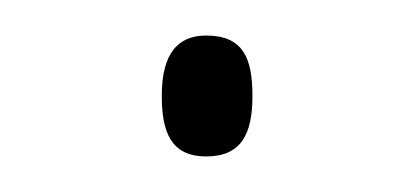

<svg xmlns="http://www.w3.org/2000/svg" viewBox="-20 -448 232 108"><path d="M71 -394C71 -374 76 -360 96 -360C116 -360 122 -373 122 -394C122 -415 117 -428 96 -428C76 -428 71 -412 71 -394Z"/></svg>

Font: Noto Sans Malayalam UI Condensed Thin
Style: Regular
Weight: 100
Width: 3
Designer: Jelle Bosma - Monotype Design Team
Foundry: Monotype Imaging Inc.
Version: Version 2.104